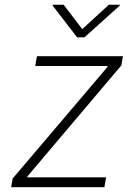

<svg xmlns="http://www.w3.org/2000/svg" viewBox="-20 -780 572 800"><path d="M26.4 0 32.7 -36.1 427.7 -501 428.2 -504.9H127L133.8 -545.9H492.2L485.8 -507.8L94.2 -44.9L93.8 -41H421.9L415 0ZM245.1 -760.3 322.8 -658.7 433.6 -760.3H480L479 -756.8L332 -624.5H301.3L199.2 -756.8L199.7 -760.3Z"/></svg>

Font: Inter Extra Light
Style: Italic
Weight: 200
Italic angle: -9.39999°
Designer: Rasmus Andersson
Foundry: rsms
Version: Version 4.000;git-3c8e0fc